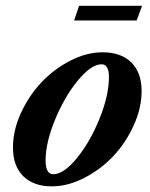

<svg xmlns="http://www.w3.org/2000/svg" viewBox="-20 -641 524 672"><path d="M239.3 -569.3 256.8 -620.6H477.1L458.5 -569.3ZM161.1 11.2Q97.7 11.2 61.5 -24.2Q25.4 -59.6 25.4 -125Q25.4 -184.6 53.2 -245.4Q81.1 -306.2 124.8 -352.5Q168.5 -398.9 225.8 -428.5Q283.2 -458 338.9 -458Q403.8 -458 439.7 -422.4Q475.6 -386.7 475.6 -322.3Q475.6 -262.7 447.8 -201.7Q419.9 -140.6 376.2 -94.2Q332.5 -47.9 274.9 -18.3Q217.3 11.2 161.1 11.2ZM166.5 -31.2Q203.1 -31.2 249.5 -88.1Q295.9 -145 328.6 -226.3Q361.3 -307.6 361.3 -371.6Q361.3 -416 335.4 -416Q299.3 -416 252.4 -359.1Q205.6 -302.2 172.6 -221.9Q139.6 -141.6 139.6 -79.6Q139.6 -31.2 166.5 -31.2Z"/></svg>

Font: Elstob 8pt
Style: Bold Italic
Weight: 700
Italic angle: -20°
Designer: Peter S. Baker
Version: Version 1.015